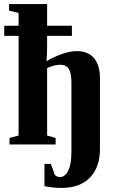

<svg xmlns="http://www.w3.org/2000/svg" viewBox="-20 -714 577 949"><path d="M1 -586.9H71.8V-649.9L24.9 -661.6V-693.8H212.9V-586.9H335.4V-536.6H212.9V-485.4Q212.9 -455.6 210 -411.6Q246.1 -433.1 286.6 -447.3Q327.1 -461.4 358.9 -461.4Q415.5 -461.4 444.8 -426.5Q474.1 -391.6 474.1 -326.2V21Q474.1 112.8 424.6 163.8Q375 214.8 283.7 214.8Q240.2 214.8 199.7 206.1V96.2H231L252 151.9Q263.7 161.1 275.9 161.1Q302.2 161.1 317.6 128.7Q333 96.2 333 36.6V-307.1Q333 -353.5 319.6 -373.8Q306.2 -394 277.3 -394Q248.5 -394 212.9 -377.4V-43.9L254.9 -32.2V0H26.9V-32.2L71.8 -43.9V-536.6H1Z"/></svg>

Font: Tinos
Style: Bold
Weight: 700
Designer: Steve Matteson
Foundry: Monotype Imaging Inc.
Version: Version 1.23